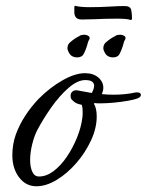

<svg xmlns="http://www.w3.org/2000/svg" viewBox="-20 -640 511 669"><path d="M107 9Q70 9 46.5 -22Q23 -53 23 -99Q23 -137 35 -171Q59 -237 115 -296Q155 -336 198.5 -360.5Q242 -385 276 -385Q305 -385 322.5 -370Q340 -355 340 -334Q340 -325 335 -312Q346 -311 356 -310.5Q366 -310 376 -310Q396 -310 415.5 -312Q435 -314 453 -318H458Q471 -318 471 -309Q471 -302 459 -297Q449 -293 426.5 -289Q404 -285 378.5 -282.5Q353 -280 333 -280Q326 -280 320.5 -280Q315 -280 311 -281L307 -279Q317 -263 317 -234Q317 -194 297.5 -151.5Q278 -109 246.5 -72.5Q215 -36 178 -13.5Q141 9 107 9ZM116 -25Q142 -25 167 -44Q192 -63 213 -94Q234 -125 248.5 -161Q263 -197 267 -230Q268 -236 268 -241.5Q268 -247 268 -251Q268 -266 265 -275H263Q250 -278 244 -281.5Q238 -285 232 -291L231 -292Q227 -296 226.5 -299.5Q226 -303 226 -307Q226 -316 233 -321.5Q240 -327 250 -325L300 -316Q308 -332 308 -341Q308 -361 277 -361Q250 -361 218.5 -333.5Q187 -306 158.5 -265.5Q130 -225 109 -185Q99 -165 92 -136.5Q85 -108 85 -82Q85 -58 92.5 -41.5Q100 -25 116 -25ZM249 -440Q239 -440 231 -444.5Q223 -449 218 -461Q215 -466 215 -472Q215 -486 226 -494Q241 -507 256 -514Q259 -517 264 -518Q269 -519 273 -519Q282 -519 288.5 -514.5Q295 -510 291 -502Q288 -498 286.5 -492.5Q285 -487 283 -480Q279 -467 272.5 -453.5Q266 -440 249 -440ZM374 -440Q364 -440 356 -444.5Q348 -449 343 -461Q340 -466 340 -472Q340 -486 351 -494Q366 -507 381 -514Q384 -517 389 -518Q394 -519 398 -519Q407 -519 413.5 -514.5Q420 -510 416 -502Q413 -498 411.5 -492.5Q410 -487 408 -480Q404 -467 397.5 -453.5Q391 -440 374 -440ZM433 -571Q428 -573 416 -574Q404 -575 387 -575Q368 -575 347.5 -574.5Q327 -574 308 -573Q295 -573 284 -572.5Q273 -572 266 -572Q250 -572 244.5 -579.5Q239 -587 239 -597Q239 -607 239 -614Q239 -622 245 -619Q253 -617 265.5 -616Q278 -615 292 -615Q309 -615 327 -615.5Q345 -616 362 -617Q377 -618 390.5 -618.5Q404 -619 414 -619Q435 -619 437.5 -604Q440 -589 440 -576Q440 -574 438.5 -571.5Q437 -569 433 -571Z"/></svg>

Font: Birthstone Bounce Medium
Style: Regular
Weight: 500
Designer: Robert E. Leuschke
Foundry: Rob Leuschke
Version: Version 1.010; ttfautohint (v1.8.3)